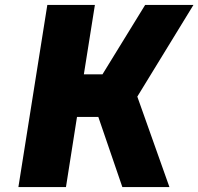

<svg xmlns="http://www.w3.org/2000/svg" viewBox="-20 -763 809 783"><path d="M173 -743H367L322 -460H398L572 -743H769L540 -369L671 0H479L381 -286H294L249 0H55Z"/></svg>

Font: Exo Black
Style: Italic
Weight: 900
Italic angle: -9°
Designer: Natanael Gama
Foundry: Natanael Gama
Version: Version 1.500; ttfautohint (v1.6)